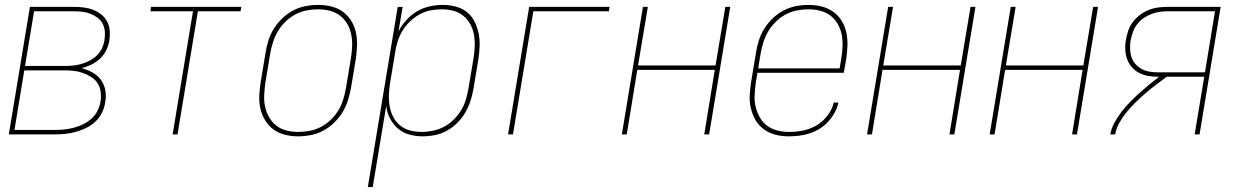

<svg xmlns="http://www.w3.org/2000/svg" viewBox="-20 -548 5040 783"><path d="M16 0 102 -520H282Q302 -520 322 -517.5Q342 -515 360 -508Q378 -501 393 -489Q408 -477 417 -460Q426 -443 427.5 -423Q429 -403 426 -383Q423 -363 413.5 -343.5Q404 -324 388 -309Q372 -294 352.5 -284.5Q333 -275 313 -270Q336 -264 357 -252.5Q378 -241 391.5 -222.5Q405 -204 409.5 -180Q414 -156 409 -131Q406 -109 396 -88.5Q386 -68 369 -52Q352 -36 331 -26Q310 -16 288.5 -10Q267 -4 245.5 -2Q224 0 203 0ZM82 -279H246Q263 -279 280.5 -281Q298 -283 314.5 -288Q331 -293 347 -301.5Q363 -310 376 -323Q389 -336 396.5 -352.5Q404 -369 406 -385Q409 -403 407.5 -420Q406 -437 398.5 -451.5Q391 -466 377.5 -476Q364 -486 348.5 -492Q333 -498 316 -500Q299 -502 282 -502H119ZM39 -18H203Q222 -18 241.5 -20Q261 -22 280.5 -27Q300 -32 318.5 -41Q337 -50 352.5 -63.5Q368 -77 377.5 -96Q387 -115 390 -134Q393 -154 390.5 -173.5Q388 -193 378 -208.5Q368 -224 352 -234Q336 -244 318 -250.5Q300 -257 281 -259Q262 -261 242 -261H79Z M684 0 767 -502H593L596 -520H964L961 -502H787L704 0Z M1195 8Q1168 8 1142 1.5Q1116 -5 1095.5 -20Q1075 -35 1061.5 -57Q1048 -79 1042 -105Q1036 -131 1037.5 -158.5Q1039 -186 1043 -213L1063 -333Q1067 -359 1075 -384Q1083 -409 1097.5 -432Q1112 -455 1132 -474Q1152 -493 1176 -505.5Q1200 -518 1226 -523Q1252 -528 1278 -528Q1305 -528 1331.5 -521.5Q1358 -515 1378.5 -500Q1399 -485 1412.5 -463Q1426 -441 1431.5 -415Q1437 -389 1436 -361.5Q1435 -334 1431 -307L1411 -187Q1406 -161 1398 -136Q1390 -111 1375.5 -88Q1361 -65 1341 -46Q1321 -27 1297 -14.5Q1273 -2 1247 3Q1221 8 1195 8ZM1196 -10Q1219 -10 1243 -14.5Q1267 -19 1289 -30.5Q1311 -42 1329.5 -60Q1348 -78 1360.5 -99Q1373 -120 1380 -143.5Q1387 -167 1391 -190L1411 -310Q1415 -334 1416 -358.5Q1417 -383 1412.5 -406.5Q1408 -430 1396.5 -450Q1385 -470 1367 -484Q1349 -498 1325.5 -504Q1302 -510 1277 -510Q1254 -510 1230.5 -505.5Q1207 -501 1185 -489.5Q1163 -478 1144.5 -460Q1126 -442 1113.5 -421Q1101 -400 1093.5 -376.5Q1086 -353 1082 -330L1062 -210Q1059 -186 1057.5 -161.5Q1056 -137 1061 -113.5Q1066 -90 1077.5 -70Q1089 -50 1106.5 -36Q1124 -22 1147.5 -16Q1171 -10 1196 -10Z M1480 215 1602 -520H1622L1605 -420Q1618 -445 1637.5 -466.5Q1657 -488 1681 -502Q1705 -516 1732 -522Q1759 -528 1785 -528Q1812 -528 1837.5 -521.5Q1863 -515 1883 -499.5Q1903 -484 1914.5 -461.5Q1926 -439 1931.5 -413.5Q1937 -388 1936 -361Q1935 -334 1931 -307L1911 -187Q1907 -162 1899 -137.5Q1891 -113 1878 -90Q1865 -67 1845.5 -47.5Q1826 -28 1802.5 -15Q1779 -2 1753.5 3Q1728 8 1703 8Q1675 8 1648.5 0.5Q1622 -7 1602.5 -24Q1583 -41 1570.5 -65Q1558 -89 1555 -116L1500 215ZM1700 -10Q1723 -10 1746.5 -15Q1770 -20 1791.5 -31.5Q1813 -43 1831 -61Q1849 -79 1861.5 -100Q1874 -121 1880.5 -144Q1887 -167 1891 -190L1911 -310Q1915 -334 1916 -358.5Q1917 -383 1913 -406Q1909 -429 1898 -449Q1887 -469 1869.5 -483.5Q1852 -498 1829 -504Q1806 -510 1781 -510Q1758 -510 1735 -505.5Q1712 -501 1690.5 -489Q1669 -477 1651 -459.5Q1633 -442 1620.5 -421Q1608 -400 1601 -377Q1594 -354 1591 -331L1571 -211Q1567 -187 1566 -162.5Q1565 -138 1569 -115Q1573 -92 1583.5 -71.5Q1594 -51 1611.5 -36.5Q1629 -22 1652 -16Q1675 -10 1700 -10Z M2052 0 2138 -520H2466L2463 -502H2155L2072 0Z M2516 0 2602 -520H2622L2582 -281H2898L2938 -520H2958L2872 0H2852L2895 -263H2579L2536 0Z M3196 8Q3168 8 3142.5 1.5Q3117 -5 3096 -20Q3075 -35 3062 -57Q3049 -79 3042.5 -105Q3036 -131 3037.5 -158.5Q3039 -186 3043 -213L3063 -333Q3067 -359 3075 -384Q3083 -409 3097.5 -432Q3112 -455 3132 -474Q3152 -493 3176 -505.5Q3200 -518 3226 -523Q3252 -528 3277 -528Q3305 -528 3331 -521.5Q3357 -515 3378 -500Q3399 -485 3412.5 -463Q3426 -441 3431.5 -415Q3437 -389 3436 -361.5Q3435 -334 3431 -307L3421 -251H3069L3062 -210Q3059 -186 3057.5 -161Q3056 -136 3061.5 -113Q3067 -90 3078.5 -69.5Q3090 -49 3108 -35.5Q3126 -22 3149.5 -16Q3173 -10 3197 -10Q3226 -10 3254.5 -15.5Q3283 -21 3309.5 -36.5Q3336 -52 3355 -77Q3374 -102 3380 -130H3399Q3395 -109 3384 -89Q3373 -69 3357.5 -52Q3342 -35 3322.5 -23Q3303 -11 3281.5 -4Q3260 3 3238.5 5.5Q3217 8 3196 8ZM3072 -269H3404L3411 -310Q3415 -334 3416 -359Q3417 -384 3412.5 -407Q3408 -430 3396.5 -450Q3385 -470 3367 -484Q3349 -498 3325.5 -504Q3302 -510 3277 -510Q3254 -510 3230.5 -505.5Q3207 -501 3185 -489.5Q3163 -478 3144.5 -460Q3126 -442 3113.5 -421Q3101 -400 3093.5 -376.5Q3086 -353 3082 -330Z M3516 0 3602 -520H3622L3582 -281H3898L3938 -520H3958L3872 0H3852L3895 -263H3579L3536 0Z M4016 0 4102 -520H4122L4082 -281H4398L4438 -520H4458L4372 0H4352L4395 -263H4079L4036 0Z M4508 0Q4512 -24 4524.5 -47Q4537 -70 4553 -91Q4569 -112 4587.5 -131Q4606 -150 4626 -168Q4646 -186 4666 -202.5Q4686 -219 4707 -235H4702Q4681 -235 4661.5 -238.5Q4642 -242 4625 -251Q4608 -260 4595.5 -274.5Q4583 -289 4576.5 -307Q4570 -325 4569 -345.5Q4568 -366 4572 -387Q4575 -405 4581.5 -424Q4588 -443 4600.5 -459Q4613 -475 4629.5 -487.5Q4646 -500 4665 -507.5Q4684 -515 4703.5 -517.5Q4723 -520 4742 -520H4958L4872 0H4852L4891 -235H4738Q4716 -219 4694.5 -202.5Q4673 -186 4652.5 -168.5Q4632 -151 4612.5 -132Q4593 -113 4576 -92.5Q4559 -72 4545.5 -48.5Q4532 -25 4528 0ZM4702 -253H4894L4935 -502H4742Q4725 -502 4708 -499.5Q4691 -497 4674.5 -490.5Q4658 -484 4643 -473.5Q4628 -463 4617 -448.5Q4606 -434 4600 -417Q4594 -400 4591 -384Q4588 -366 4588.5 -348.5Q4589 -331 4594 -315.5Q4599 -300 4610 -287.5Q4621 -275 4635.5 -267Q4650 -259 4667 -256Q4684 -253 4702 -253Z"/></svg>

Font: Iosevka Term Curly Th Obl
Style: Regular
Weight: 100
Italic angle: -9°
Designer: Belleve Invis
Foundry: Belleve Invis
Version: Version 32.3.0